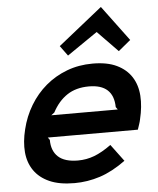

<svg xmlns="http://www.w3.org/2000/svg" viewBox="-62 -999 872 1062"><g transform="rotate(-5 374.0 -468.5)"><path d="M684 -752 616 -696 503 -812 334 -696 293 -752 537 -947H539ZM700 -310Q698 -299 693 -284Q688 -269 683 -254H183L193 -240Q193 -179 229 -146Q265 -113 339 -113Q386 -113 429.5 -129.5Q473 -146 524 -183L594 -89Q520 -35 450.5 -12.5Q381 10 309 10Q225 10 170 -14.5Q115 -39 85 -82.5Q55 -126 50 -184Q45 -242 62 -310Q79 -381 115.5 -441.5Q152 -502 204 -546Q256 -590 322 -615Q388 -640 465 -640Q546 -640 599 -614.5Q652 -589 680.5 -544.5Q709 -500 713 -440Q717 -380 700 -310ZM582 -375 572 -389Q570 -516 434 -516Q362 -516 312.5 -483Q263 -450 231 -389L213 -375Z"/></g></svg>

Font: TypoPRO Sinkin Sans
Style: 600 SemiBold Italic
Weight: 600
Italic angle: -112°
Designer: Keith Bates
Foundry: K-Type
Version: Sinkin Sans (version 1.0)  by Keith Bates   •   © 2014   www